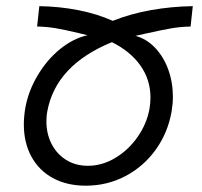

<svg xmlns="http://www.w3.org/2000/svg" viewBox="-20 -576 640 608"><path d="M55.5 -181.5Q55.5 -206.5 60 -233.5Q69.5 -287 98.8 -336.5Q128 -386 169.5 -420Q211 -454 257 -464.5Q242.5 -468 228 -471.5Q186.5 -481.5 157.2 -486.5Q128 -491.5 97.5 -492L104.5 -556.5Q168.5 -555.5 228.2 -543.8Q288 -532 337 -510Q393.5 -532.5 458.2 -544Q523 -555.5 590.5 -556.5L583.5 -492Q552.5 -491.5 521 -486Q489.5 -480.5 443 -470L409 -462.5Q444 -453 471 -424.8Q498 -396.5 512.8 -355.8Q527.5 -315 527.5 -269.5Q527.5 -248.5 523.5 -223.5Q511.5 -155 472.8 -101.5Q434 -48 376.5 -18Q319 12 251.5 12Q192 12 147.8 -12Q103.5 -36 79.5 -80Q55.5 -124 55.5 -181.5ZM453.5 -232Q456.5 -250 456.5 -267.5Q456.5 -323 425 -368Q393.5 -413 334.5 -442.5Q156 -369.5 129.5 -222Q127 -209 127 -191Q127 -152.5 143.2 -120.5Q159.5 -88.5 189.2 -69.8Q219 -51 258.5 -51Q303.5 -51 345.2 -76Q387 -101 416 -142.8Q445 -184.5 453.5 -232Z"/></svg>

Font: JuliaMono Light
Style: Italic
Weight: 300
Italic angle: -9°
Monospace: yes
Designer: cormullion
Foundry: corm
Version: Version 0.054; ttfautohint (v1.8.4)